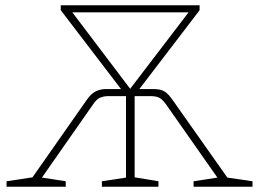

<svg xmlns="http://www.w3.org/2000/svg" viewBox="-20 -713 990 733"><path d="M5 0V-21L104 -36L310 -330Q327 -355 345 -364Q363 -373 385 -373H442L212 -674V-693H742V-674L512 -373H566Q593 -373 608 -364Q623 -355 642 -327L848 -35L944 -21V0H719V-21L810 -35L617 -310Q602 -332 589.5 -339Q577 -346 556 -346H494V-36L585 -21V0H369V-21L461 -35V-346H393Q376 -346 362 -340Q348 -334 335 -314L140 -35L231 -21V0ZM256 -666 477 -374 700 -666Z"/></svg>

Font: Bitter ExtraLight
Style: Regular
Weight: 200
Designer: Sol Matas, and Bitter project Authors
Foundry: Sol Matas
Version: Version 2.001